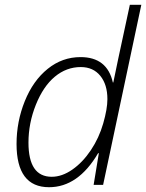

<svg xmlns="http://www.w3.org/2000/svg" viewBox="-20 -780 616 810"><path d="M319.8 -539.1Q432.1 -539.1 456.1 -432.1H458Q463.9 -464.4 527.8 -759.8H576.2L415 0H375L397 -133.8H394Q309.6 9.8 187 9.8Q49.8 9.8 49.8 -172.9Q49.8 -267.1 84.7 -353.5Q119.6 -439.9 181.2 -489.5Q242.7 -539.1 319.8 -539.1ZM198.2 -34.2Q241.7 -34.2 285.4 -64.7Q329.1 -95.2 363.5 -146.7Q397.9 -198.2 415.5 -259.5Q433.1 -320.8 433.1 -361.8Q433.1 -423.3 403.1 -460.2Q373 -497.1 320.8 -497.1Q260.3 -497.1 211.4 -456.5Q162.6 -416 131.3 -338.1Q100.1 -260.3 100.1 -178.2Q100.1 -34.2 198.2 -34.2Z"/></svg>

Font: CAA NEO Sans Light
Style: Italic
Weight: 300
Italic angle: -12°
Version: Version 1.10